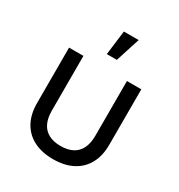

<svg xmlns="http://www.w3.org/2000/svg" viewBox="-177 -860 921 989"><g transform="rotate(30 283.0 -366.0)"><path d="M283.2 9.8Q216.3 9.8 168 -15.1Q119.6 -40 94 -86.9Q68.4 -133.8 68.4 -199.2V-529.3H153.8V-203.1Q153.8 -159.2 168.5 -129.2Q183.1 -99.1 212.2 -83.7Q241.2 -68.4 283.2 -68.4Q325.7 -68.4 354.5 -83.7Q383.3 -99.1 397.9 -129.2Q412.6 -159.2 412.6 -203.1V-529.3H498V-199.2Q498 -133.8 472.4 -86.9Q446.8 -40 398.7 -15.1Q350.6 9.8 283.2 9.8ZM253.4 -597.7 271.5 -742.2H359.4L313 -597.7Z"/></g></svg>

Font: Inter 24pt
Style: Regular
Weight: 400
Designer: Rasmus Andersson
Foundry: rsms
Version: Version 4.001;git-66647c0bb